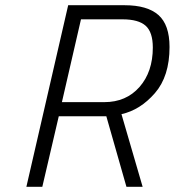

<svg xmlns="http://www.w3.org/2000/svg" viewBox="-20 -715 669 735"><path d="M457 -695Q544 -695 586.5 -657.5Q629 -620 629 -535Q629 -423 573 -358.5Q517 -294 445 -278L526 0H464L387 -270H205L142 0H81L241 -695ZM565 -533Q565 -592 537.5 -616.5Q510 -641 449 -641H290L217 -324H379Q463 -324 514 -382Q565 -440 565 -533Z"/></svg>

Font: Titillium Web Light
Style: Italic
Weight: 300
Italic angle: -13°
Version: Version 1.002;PS 57.000;hotconv 1.0.70;makeotf.lib2.5.55311